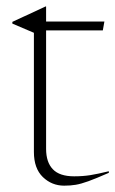

<svg xmlns="http://www.w3.org/2000/svg" viewBox="-20 -580 364 606"><path d="M125.5 -110Q125.5 -68 146.8 -45.8Q168 -23.5 214 -23.5Q241.5 -23.5 265 -27.2Q288.5 -31 323.5 -39.5V-34.5Q282.5 -16.5 259 -8Q235.5 0.5 219 3.2Q202.5 6 182.5 6Q143.5 6 115.2 -21.2Q87 -48.5 87 -100.5V-476.5L19 -505.5V-511Q42.5 -522 53 -526.8Q63.5 -531.5 70 -534.5Q76.5 -537.5 87.8 -542.8Q99 -548 123.5 -559.5H125.5V-512H309.5L304.5 -484H125.5Z"/></svg>

Font: Newsreader Display ExtraLight
Style: Regular
Weight: 275
Designer: Hugues Gentile
Foundry: Production Type
Version: Version 1.002